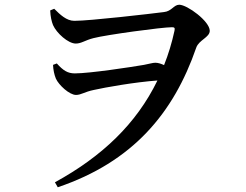

<svg xmlns="http://www.w3.org/2000/svg" viewBox="-20 -740 1040 811"><path d="M294 -652C261 -652 234 -678 209 -703L192 -696C193 -670 198 -649 204 -634C219 -600 268 -556 300 -556C324 -556 339 -570 375 -579C429 -593 664 -625 706 -625C716 -625 720 -623 717 -610C706 -559 691 -510 673 -465C662 -470 649 -475 636 -475C625 -475 610 -470 588 -466C536 -457 359 -430 296 -430C266 -430 247 -442 220 -472L204 -466C205 -445 209 -425 216 -408C228 -381 273 -339 301 -339C323 -339 337 -352 376 -360C425 -371 549 -393 645 -400C556 -217 411 -79 212 30L224 51C540 -56 713 -261 809 -539C820 -571 866 -582 866 -610C866 -650 771 -720 737 -720C714 -720 705 -692 672 -689C618 -682 360 -652 294 -652Z"/></svg>

Font: Noto Serif JP SemiBold
Style: Regular
Weight: 600
Designer: Ryoko NISHIZUKA 西塚涼子 (kana & ideographs); Frank Grießhammer (Latin, Greek & Cyrillic); Wenlong ZHANG 张文龙 (bopomofo); San
Foundry: Adobe
Version: Version 2.001;hotconv 1.1.0;makeotfexe 2.6.0